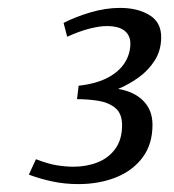

<svg xmlns="http://www.w3.org/2000/svg" viewBox="-20 -734 441 486"><path d="M178 -268Q143 -268 111 -275Q79 -282 53 -292L71 -331Q102 -319 124.5 -315.5Q147 -312 166 -312Q199 -312 227 -323Q255 -334 272 -357.5Q289 -381 289 -417Q289 -447 271.5 -461Q254 -475 228 -479Q202 -483 175 -483L179 -517Q224 -522 253 -537.5Q282 -553 296 -575.5Q310 -598 310 -624Q310 -644 295.5 -656Q281 -668 250 -668Q232 -668 206.5 -661.5Q181 -655 150 -641L141 -676Q170 -691 208.5 -702.5Q247 -714 284 -714Q328 -714 358 -696Q388 -678 388 -640Q388 -607 372 -581.5Q356 -556 331 -538Q306 -520 279 -509Q320 -502 343 -478.5Q366 -455 366 -418Q366 -369 341 -335.5Q316 -302 273.5 -285Q231 -268 178 -268Z"/></svg>

Font: Manuale
Style: Italic
Weight: 400
Italic angle: -11°
Designer: Eduardo Tunni / Pablo Cosgaya
Foundry: Eduardo Tunni / Pablo Cosgaya
Version: Version 1.002